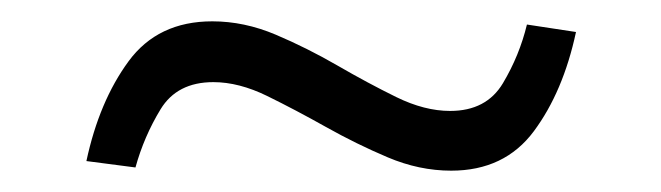

<svg xmlns="http://www.w3.org/2000/svg" viewBox="-20 -408 620 180"><path d="M403 -248Q373 -248 343.5 -260.5Q314 -273 285.5 -289Q257 -305 230.5 -318Q204 -331 180 -331Q146 -331 130.5 -305.5Q115 -280 107 -251L61 -257Q73 -313 100.5 -350.5Q128 -388 179 -388Q209 -388 238.5 -375.5Q268 -363 296.5 -346.5Q325 -330 351.5 -317Q378 -304 402 -304Q436 -304 451.5 -330Q467 -356 474 -385L520 -378Q508 -322 480.5 -285Q453 -248 403 -248Z"/></svg>

Font: Murecho Thin
Style: Regular
Weight: 400
Version: Version 1.010